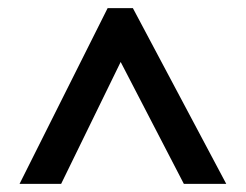

<svg xmlns="http://www.w3.org/2000/svg" viewBox="-20 -737 603 471"><path d="M28 -286 244 -717H306L535 -286H431L276 -585L130 -286Z"/></svg>

Font: Noto Sans Tamil SemiCondensed SemiBold
Style: Regular
Weight: 600
Width: 4
Designer: Jelle Bosma - Monotype Design Team
Foundry: Monotype Imaging Inc.
Version: Version 2.004; ttfautohint (v1.8.4.7-5d5b)